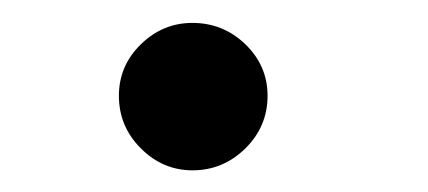

<svg xmlns="http://www.w3.org/2000/svg" viewBox="-20 -140 381 171"><path d="M218.3 -54.7Q218.3 -27.3 198.5 -7.8Q178.7 11.7 151.4 11.7Q125 11.7 105.5 -7.8Q85.9 -27.3 85.9 -54.7Q85.9 -81.5 105.5 -100.6Q125 -119.6 151.4 -119.6Q178.7 -119.6 198.5 -100.6Q218.3 -81.5 218.3 -54.7Z"/></svg>

Font: Scheherazade New SemiBold
Style: Regular
Weight: 600
Designer: SIL International
Foundry: SIL International
Version: Version 4.000